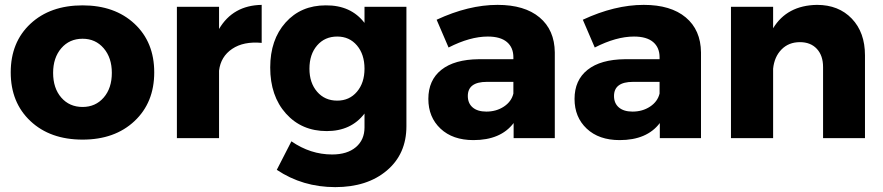

<svg xmlns="http://www.w3.org/2000/svg" viewBox="-20 -567 3624 788"><path d="M319 -545Q451 -545 532 -469.5Q613 -394 613 -270Q613 -146 532 -70Q451 6 319 6Q186 6 105 -70Q24 -146 24 -270Q24 -394 105 -469.5Q186 -545 319 -545ZM198 -268Q198 -205 231.5 -166.5Q265 -128 319 -128Q372 -128 405.5 -166.5Q439 -205 439 -268Q439 -330 405.5 -369Q372 -408 319 -408Q265 -408 231.5 -369Q198 -330 198 -268Z M706 0V-539H879V-448Q936 -545 1054 -547V-391Q980 -398 933 -366.5Q886 -335 879 -277V0Z M1089 -290Q1089 -404 1152 -474.5Q1215 -545 1317 -545Q1420 -546 1476 -473V-539H1648V-49Q1648 65 1567.5 133Q1487 201 1356 201Q1222 201 1116 130L1176 13Q1254 67 1343 67Q1405 67 1440.5 37Q1476 7 1476 -44V-101Q1421 -29 1321 -29Q1218 -29 1153.5 -101Q1089 -173 1089 -290ZM1250 -285Q1250 -227 1281.5 -190.5Q1313 -154 1364 -154Q1414 -154 1445 -190.5Q1476 -227 1476 -285Q1476 -344 1445 -380.5Q1414 -417 1364 -417Q1313 -417 1281.5 -380.5Q1250 -344 1250 -285Z M1738 -161Q1738 -238 1791.5 -280.5Q1845 -323 1945 -324H2087V-332Q2087 -372 2060.5 -394.5Q2034 -417 1982 -417Q1909 -417 1821 -372L1772 -486Q1903 -547 2022 -547Q2133 -547 2194.5 -495.5Q2256 -444 2257 -352V0H2088V-62Q2035 8 1923 8Q1838 8 1788 -39Q1738 -86 1738 -161ZM1900 -173Q1900 -143 1920 -126Q1940 -109 1976 -109Q2017 -109 2048 -129.5Q2079 -150 2087 -183V-231H1978Q1900 -231 1900 -173Z M2338 -161Q2338 -238 2391.5 -280.5Q2445 -323 2545 -324H2687V-332Q2687 -372 2660.5 -394.5Q2634 -417 2582 -417Q2509 -417 2421 -372L2372 -486Q2503 -547 2622 -547Q2733 -547 2794.5 -495.5Q2856 -444 2857 -352V0H2688V-62Q2635 8 2523 8Q2438 8 2388 -39Q2338 -86 2338 -161ZM2500 -173Q2500 -143 2520 -126Q2540 -109 2576 -109Q2617 -109 2648 -129.5Q2679 -150 2687 -183V-231H2578Q2500 -231 2500 -173Z M2980 0V-539H3153V-451Q3210 -545 3333 -547Q3422 -547 3476 -490.5Q3530 -434 3530 -340V0H3358V-292Q3358 -339 3332.5 -366.5Q3307 -394 3263 -394Q3217 -394 3187.5 -364Q3158 -334 3153 -285V0Z"/></svg>

Font: Trueno
Style: Bd
Weight: 700
Designer: Julieta Ulanovsky
Foundry: Julieta Ulanovsky
Version: Version 3.001b